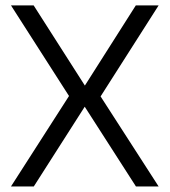

<svg xmlns="http://www.w3.org/2000/svg" viewBox="-20 -670 610 690"><path d="M19.5 -650.5H101L285 -362.5L468 -650.5H550L341.5 -323.5L550 0H468.5L284.5 -286.5L101.5 0H19.5L228 -325Z"/></svg>

Font: Overused Grotesk Book
Style: Regular
Weight: 375
Version: Version 0.004